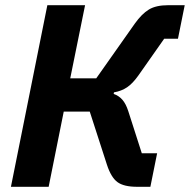

<svg xmlns="http://www.w3.org/2000/svg" viewBox="-20 -718 730 738"><path d="M22 0 162 -698H307L250 -417H350L498 -627Q525 -665 552.5 -681.5Q580 -698 626 -698H690L664 -569H611L512 -428Q490 -397 468.5 -382.5Q447 -368 418 -363L417 -357Q437 -350 450.5 -334.5Q464 -319 473 -291L525 -129H584L558 0H507Q456 0 431.5 -18Q407 -36 391 -85L325 -289H225L167 0Z"/></svg>

Font: IBM Plex Sans
Style: Italic
Weight: 400
Italic angle: -11.31°
Designer: Mike Abbink, Paul van der Laan, Pieter van Rosmalen
Foundry: Bold Monday
Version: Version 3.201